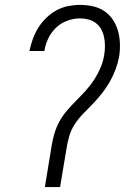

<svg xmlns="http://www.w3.org/2000/svg" viewBox="-20 -763 540 783"><path d="M163 0 190 -165Q194 -191 201.5 -217Q209 -243 222 -267Q235 -291 253.5 -312.5Q272 -334 292 -354Q312 -374 331 -395Q350 -416 365 -439.5Q380 -463 390.5 -488Q401 -513 405 -539Q408 -558 408 -576Q408 -594 404.5 -611Q401 -628 393 -643Q385 -658 371.5 -668.5Q358 -679 341 -683.5Q324 -688 306 -688Q281 -688 254.5 -678.5Q228 -669 208 -649.5Q188 -630 176.5 -605.5Q165 -581 161 -555H100Q105 -579 113.5 -603Q122 -627 135.5 -649Q149 -671 168 -689.5Q187 -708 209.5 -720.5Q232 -733 257 -738Q282 -743 306 -743Q333 -743 358.5 -737.5Q384 -732 405 -718Q426 -704 440 -683Q454 -662 461 -637.5Q468 -613 469 -586.5Q470 -560 466 -533Q461 -506 451.5 -480.5Q442 -455 428.5 -431Q415 -407 397.5 -384.5Q380 -362 360.5 -341.5Q341 -321 321 -301Q301 -281 285.5 -257.5Q270 -234 262.5 -208Q255 -182 251 -156L225 0Z"/></svg>

Font: Iosevka Curly Light
Style: Italic
Weight: 300
Italic angle: -9°
Monospace: yes
Designer: Belleve Invis
Foundry: Belleve Invis
Version: Version 22.1.2; ttfautohint (v1.8.4)